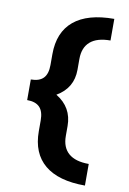

<svg xmlns="http://www.w3.org/2000/svg" viewBox="-92 -767 633 945"><g transform="rotate(10 224.5 -294.5)"><path d="M185 -294Q266 -245 266 -152V-102Q266 -45 300 -15.5Q334 14 401 14V122Q268 122 199.5 65Q131 8 131 -102V-156Q131 -201 110.5 -222Q90 -243 48 -243V-346Q90 -346 110.5 -367Q131 -388 131 -433V-487Q131 -597 199.5 -654Q268 -711 401 -711V-603Q334 -603 300 -573.5Q266 -544 266 -487V-433Q266 -341 185 -294Z"/></g></svg>

Font: Ysabeau Ultrabold
Style: Regular
Weight: 800
Designer: Christian Thalmann (Catharsis Fonts)
Version: Version 0.003